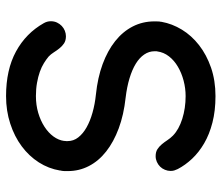

<svg xmlns="http://www.w3.org/2000/svg" viewBox="-70 -680 749 650"><g transform="rotate(-90 305.0 -354.5)"><path d="M552.2 -581.1Q558.6 -569.8 558.6 -557.6Q558.6 -545.9 554.2 -536.6Q549.8 -527.3 542.7 -520.5Q535.6 -513.7 526.4 -510Q517.1 -506.3 507.8 -506.3Q493.2 -506.3 483.6 -512.7Q474.1 -519 466.6 -528.6Q459 -538.1 452.9 -547.9Q446.8 -557.6 439 -564.9Q429.7 -572.8 416.7 -580.8Q403.8 -588.9 387.2 -594.7Q370.6 -600.6 350.1 -604.2Q329.6 -607.9 305.2 -607.9Q274.9 -607.9 248.5 -600.1Q222.2 -592.3 201.7 -579.1Q181.2 -565.9 168.5 -548.6Q155.8 -531.2 153.3 -512.2V-509.3Q152.8 -506.8 152.8 -505.1Q152.8 -503.4 152.8 -501Q152.8 -480.5 165.5 -464.4Q178.2 -448.2 199.5 -436.3Q220.7 -424.3 249.3 -416.3Q277.8 -408.2 310.5 -404.8Q367.7 -398.9 413.3 -382.1Q459 -365.2 491.2 -339.6Q523.4 -314 540.8 -280.3Q558.1 -246.6 558.1 -207Q558.1 -202.1 557.9 -194.1Q557.6 -186 556.6 -185.1V-182.6Q550.3 -147 530.3 -114Q510.3 -81.1 477.8 -55.7Q445.3 -30.3 401.6 -15.1Q357.9 0 305.2 0Q255.4 0 215.6 -10.3Q175.8 -20.5 145.3 -38.3Q114.7 -56.2 93 -79.3Q71.3 -102.5 58.1 -127.9Q55.2 -133.8 53.5 -139.4Q51.8 -145 51.8 -151.9Q51.8 -161.6 55.7 -171.1Q59.6 -180.7 66.4 -187.5Q73.2 -194.3 82.5 -198.5Q91.8 -202.6 101.6 -202.6Q116.2 -202.6 125.5 -196.5Q134.8 -190.4 142.1 -181.6Q149.4 -172.9 156 -162.8Q162.6 -152.8 171.4 -144Q191.9 -124 228 -112.5Q264.2 -101.1 305.2 -101.1Q331.5 -101.1 357.4 -107.9Q383.3 -114.7 404.5 -127.2Q425.8 -139.6 439.7 -157.5Q453.6 -175.3 456.5 -197.3Q456.5 -197.8 456.8 -198.5Q457 -199.2 457 -199.7V-200.2V-206.1Q457 -225.1 446 -241.2Q435.1 -257.3 414.8 -269.8Q394.5 -282.2 365.5 -291Q336.4 -299.8 299.8 -304.2Q241.7 -310.5 195.8 -327.6Q149.9 -344.7 117.7 -370.1Q85.4 -395.5 68.4 -428.5Q51.3 -461.4 51.3 -500Q51.3 -502.4 51.3 -506.3Q51.3 -510.3 51.5 -513.9Q51.8 -517.6 52.2 -520.5Q52.7 -523.4 53.2 -523.9V-526.4Q59.6 -564.9 80.8 -598.1Q102.1 -631.3 135.3 -656Q168.5 -680.7 211.9 -694.8Q255.4 -709 305.2 -709Q394.5 -709 456.3 -675.3Q518.1 -641.6 552.2 -581.1Z"/></g></svg>

Font: TGL 0-17
Style: Regular
Weight: 400
Designer: Peter Wiegel
Foundry: Peter Wiegel
Version: Version 1.003 2010